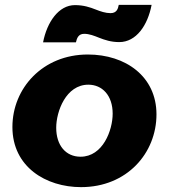

<svg xmlns="http://www.w3.org/2000/svg" viewBox="-20 -756 694 789"><path d="M313 13C502 13 623 -127 623 -286C623 -442 496 -532 341 -532C155 -532 31 -393 31 -234C31 -70 169 13 313 13ZM311 -112C250 -112 211 -159 211 -231C211 -298 251 -408 343 -408C400 -408 443 -364 443 -289C443 -221 403 -112 311 -112ZM157 -582H292C296 -599 302 -617 326 -617C347 -617 367 -609 387 -601C410 -592 436 -583 470 -583C540 -583 587 -652 603 -736H468C465 -719 459 -702 434 -702C414 -702 393 -709 373 -717C350 -726 324 -735 288 -735C221 -735 173 -665 157 -582Z"/></svg>

Font: Fixel Display 20240404 ExBold
Style: Italic
Weight: 800
Italic angle: -10°
Designer: AlfaBravo + MacPaw
Foundry: Kyrylo Tkachov, Marchela Mozhyna, Serhii Makarenko, Maria Weinstein, Zakhar Kryvoshyya
Version: Version 1.211;Glyphs 3.2 (3225)